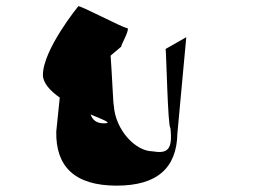

<svg xmlns="http://www.w3.org/2000/svg" viewBox="-20 -878 820 604"><path d="M115 -642C115 -617 138 -592 168 -571C162 -512 157 -464 157 -464C155 -354 215 -294 347 -294C475 -294 536 -350 538 -458L566 -761L501 -724C503 -719 508 -476 516 -476C524 -406 507 -394 459 -402C405 -403 343 -470 338 -546C336 -550 333 -634 328 -703L361 -731C361 -738 392 -790 379 -790C367 -790 226 -865 226 -858C226 -858 115 -722 115 -642ZM265 -518C308 -500 335 -490 307 -490C283 -490 271 -501 265 -518Z"/></svg>

Font: Ampere
Style: SCExt
Weight: 400
Version: Version 1